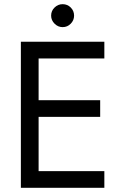

<svg xmlns="http://www.w3.org/2000/svg" viewBox="-20 -900 590 920"><path d="M225 -825Q225 -848 241.5 -864Q258 -880 280 -880Q303 -880 319 -864Q335 -848 335 -825Q335 -803 319 -786.5Q303 -770 280 -770Q258 -770 241.5 -786.5Q225 -803 225 -825ZM80 0V-700H480V-620H165V-420H460V-340H165V-80H480V0Z"/></svg>

Font: Venryn Sans
Style: Regular
Weight: 400
Designer: Owen Earl, indestructible type* (font) & Cristiano Sobral (main changes)
Version: Version 3.600; ttfautohint (v1.8.3)